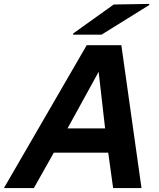

<svg xmlns="http://www.w3.org/2000/svg" viewBox="-65 -961 811 981"><path d="M555 -730 658 0H513L488 -181H210L108 0H-45L378 -730ZM280 -305H472L439 -594ZM308 -784 309 -790 516 -938 698 -941 697 -935 454 -784Z"/></svg>

Font: Nacelle Bold
Style: Italic
Weight: 700
Italic angle: -12°
Designer: Sora Sagano
Foundry: Sora Sagano
Version: Version 1.000;FEAKit 1.0